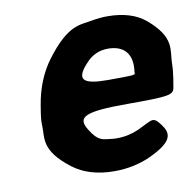

<svg xmlns="http://www.w3.org/2000/svg" viewBox="-66 -606 700 684"><g transform="rotate(-10 283.5 -264.0)"><path d="M488 -124C461 -159 460 -147 401 -120C378 -110 352 -104 323 -104C314 -104 305 -105 296 -106C276 -110 257 -104 228 -152C196 -203 227 -218 381 -218C534 -218 549 -221 553 -248L558 -278C561 -298 563 -316 563 -334C564 -381 588 -423 502 -496C470 -523 424 -538 365 -538C346 -538 328 -536 311 -533C265 -524 222 -534 140 -424C108 -381 86 -328 76 -265L73 -246C70 -228 68 -211 69 -195C71 -150 50 -107 146 -34C183 -6 232 10 295 10C344 10 387 0 423 -16C517 -59 514 -89 488 -124ZM426 -326V-320C425 -315 416 -314 327 -314C238 -314 214 -333 270 -391C289 -411 314 -424 347 -424C408 -424 435 -387 426 -326Z"/></g></svg>

Font: Asimov Print
Style: AIt
Weight: 500
Designer: Google
Version: Version 2.000980: 2014